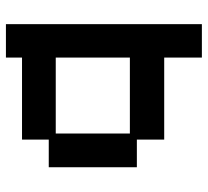

<svg xmlns="http://www.w3.org/2000/svg" viewBox="-46 -626 685 632"><g transform="rotate(90 296.0 -310.5)"><path d="M60 12V-633H170V-509H440V-419H531V-129H440V-41H170V12ZM170 -152H420V-396H170Z"/></g></svg>

Font: Pixelify Sans Medium
Style: Regular
Weight: 500
Designer: Stefie Justprince
Foundry: Typecalism Foundryline
Version: Version 1.000;February 13, 2025;FontCreator 15.0.0.3015 64-b